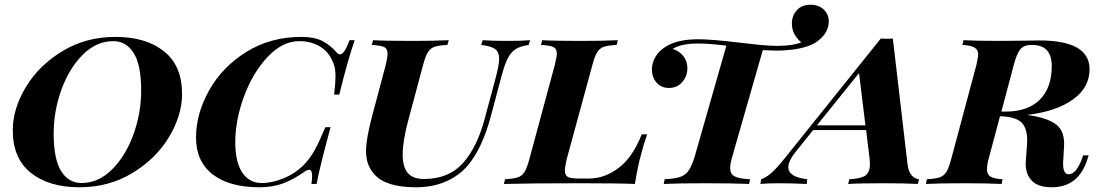

<svg xmlns="http://www.w3.org/2000/svg" viewBox="-20 -778 4669 812"><path d="M34 -227Q34 -318 89.5 -410Q145 -502 244.5 -562Q344 -622 468 -622Q597 -622 673.5 -561Q750 -500 750 -381Q750 -290 694.5 -198Q639 -106 539.5 -46Q440 14 316 14Q187 14 110.5 -47Q34 -108 34 -227ZM207 -213Q207 -105 238.5 -54.5Q270 -4 325 -4Q396 -4 453.5 -61Q511 -118 544 -208.5Q577 -299 577 -395Q577 -503 545.5 -553.5Q514 -604 459 -604Q388 -604 330.5 -547Q273 -490 240 -399.5Q207 -309 207 -213Z M809 -196Q809 -297 864.5 -396Q920 -495 1022 -558.5Q1124 -622 1255 -622Q1310 -622 1343.5 -604.5Q1377 -587 1403 -557Q1411 -548 1417 -548Q1437 -548 1458 -608H1480Q1449 -518 1415 -378H1393Q1399 -429 1399 -455Q1399 -477 1395.5 -493Q1392 -509 1383 -526Q1365 -564 1328.5 -584Q1292 -604 1246 -604Q1175 -604 1112.5 -538Q1050 -472 1012.5 -371.5Q975 -271 975 -176Q975 -93 1004.5 -48.5Q1034 -4 1086 -4Q1132 -4 1181 -24.5Q1230 -45 1266 -82Q1292 -109 1311 -143.5Q1330 -178 1356 -240H1378Q1331 -67 1319 0H1297Q1300 -21 1300 -34Q1300 -60 1287 -60Q1279 -60 1267 -51Q1221 -19 1177.5 -2.5Q1134 14 1077 14Q950 14 879.5 -40.5Q809 -95 809 -196Z M1959 -79Q1922 -35 1866 -10.5Q1810 14 1739 14Q1612 14 1564 -40Q1545 -61 1536.5 -85Q1528 -109 1528 -140Q1528 -190 1554 -288L1611 -502Q1619 -536 1619 -550Q1619 -572 1604.5 -579Q1590 -586 1552 -588L1558 -608Q1609 -605 1723 -605Q1817 -605 1878 -608L1872 -588Q1835 -586 1817.5 -580Q1800 -574 1789.5 -557Q1779 -540 1769 -502L1707 -271Q1683 -181 1683 -124Q1683 -71 1705 -46Q1727 -21 1773 -21Q1878 -21 1938.5 -89Q1999 -157 2031 -280L2075 -444Q2091 -503 2091 -529Q2091 -558 2074 -570.5Q2057 -583 2015 -588L2021 -608Q2058 -605 2128 -605Q2187 -605 2222 -608L2216 -588Q2182 -583 2162 -571Q2142 -559 2128 -532.5Q2114 -506 2101 -456L2057 -291Q2021 -153 1959 -79Z M2691 -124Q2678 -79 2665 0Q2597 -3 2435 -3Q2219 -3 2111 0L2116 -20Q2152 -22 2170 -28Q2188 -34 2198.5 -51Q2209 -68 2219 -106L2326 -502Q2335 -540 2335 -551Q2335 -572 2320.5 -579Q2306 -586 2268 -588L2273 -608Q2324 -605 2437 -605Q2532 -605 2593 -608L2588 -588Q2551 -586 2533.5 -580Q2516 -574 2505.5 -557Q2495 -540 2485 -502L2377 -106Q2369 -72 2369 -57Q2369 -36 2382 -29.5Q2395 -23 2429 -23H2471Q2537 -23 2596.5 -68Q2656 -113 2694 -210H2717Q2701 -165 2691 -124Z M3485 -688Q3485 -635 3428 -597Q3370 -564 3260 -564Q3244 -564 3206 -566L3077 -116Q3068 -86 3068 -67Q3068 -42 3087 -32Q3106 -22 3152 -20L3148 0Q3084 -3 2963 -3Q2844 -3 2787 0L2791 -20Q2834 -22 2857 -30Q2880 -38 2893 -57.5Q2906 -77 2918 -116L3052 -585Q2976 -594 2933 -594Q2859 -594 2825 -571Q2852 -563 2869.5 -541.5Q2887 -520 2887 -490Q2887 -455 2865 -430.5Q2843 -406 2809 -406Q2776 -406 2756.5 -429Q2737 -452 2737 -484Q2737 -512 2752.5 -538.5Q2768 -565 2801 -584Q2850 -612 2933 -612Q2989 -612 3105 -598Q3147 -593 3190 -588.5Q3233 -584 3267 -584Q3333 -584 3369 -599Q3352 -612 3340.5 -632.5Q3329 -653 3329 -678Q3329 -712 3350 -735Q3371 -758 3408 -758Q3443 -758 3464 -737.5Q3485 -717 3485 -688Z M3867 -20 3862 0Q3811 -3 3717 -3Q3615 -3 3567 0L3572 -20Q3619 -22 3639 -35Q3659 -48 3659 -84Q3659 -97 3658 -104L3643 -228H3419L3345 -136Q3314 -97 3314 -71Q3314 -29 3394 -20L3392 0Q3326 -3 3270 -3Q3226 -3 3196 0L3199 -20Q3226 -30 3250.5 -54Q3275 -78 3315 -129L3705 -615L3731 -614L3756 -615L3818 -84Q3822 -51 3836 -36Q3850 -21 3867 -20ZM3640 -248 3613 -469 3435 -248Z M4561 -121H4584L4580 -108Q4561 -46 4523 -16Q4485 14 4428 14Q4369 14 4342.5 -15Q4316 -44 4318 -91L4323 -162Q4324 -170 4324 -185Q4324 -235 4301.5 -258.5Q4279 -282 4220 -286H4209L4161 -106Q4154 -81 4154 -61Q4154 -41 4168.5 -31.5Q4183 -22 4220 -20L4216 0Q4156 -3 4059 -3Q3949 -3 3896 0L3900 -20Q3936 -22 3954 -28Q3972 -34 3982.5 -51Q3993 -68 4003 -106L4109 -502Q4117 -538 4117 -547Q4117 -567 4102 -576.5Q4087 -586 4050 -588L4055 -608Q4106 -605 4207 -605L4309 -606Q4334 -607 4375 -607Q4588 -607 4588 -485Q4588 -408 4518 -357.5Q4448 -307 4325 -292L4330 -291Q4413 -279 4448.5 -250Q4484 -221 4480 -158L4477 -105Q4476 -98 4476 -85Q4476 -41 4500 -41Q4531 -41 4556 -107ZM4267 -502 4215 -306H4232Q4327 -306 4377.5 -356.5Q4428 -407 4428 -498Q4428 -543 4407.5 -565.5Q4387 -588 4343 -588Q4311 -588 4295.5 -570Q4280 -552 4267 -502Z"/></svg>

Font: Playfair Display SC
Style: Bold Italic
Weight: 700
Italic angle: -14°
Designer: Claus Eggers Sørensen
Foundry: Claus Eggers Sørensen
Version: Version 1.200; ttfautohint (v1.6)